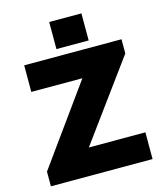

<svg xmlns="http://www.w3.org/2000/svg" viewBox="-136 -1052 969 1151"><g transform="rotate(-15 348.5 -477.0)"><path d="M35 -91 385 -577H68V-742H672V-654L315 -166H666V0H35ZM480 -786H280V-954H480Z"/></g></svg>

Font: Morrison Black
Style: Regular
Weight: 900
Designer: Pablo Impallari, Rodrigo Fuenzalida (Modified by Dan O. Williams)
Version: Version 0.03;June 6, 2019;FontCreator 11.5.0.2425 64-bit; tt